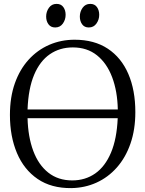

<svg xmlns="http://www.w3.org/2000/svg" viewBox="-20 -955 746 986"><path d="M346 11Q243.5 12 173.2 -36Q103 -84 67 -169.2Q31 -254.5 31 -364.5Q31 -455.5 56.2 -527Q81.5 -598.5 127 -648.5Q172.5 -698.5 233 -724.8Q293.5 -751 363 -751Q464 -751 533.5 -705Q603 -659 639 -575.5Q675 -492 675 -379.5Q675 -289.5 650 -217.5Q625 -145.5 580 -94.8Q535 -44 475.2 -17Q415.5 10 346 11ZM351 -28.5Q418 -28.5 469 -64.2Q520 -100 550 -171Q580 -242 584.5 -348H121.5Q124 -252 150.8 -180.2Q177.5 -108.5 228 -68.5Q278.5 -28.5 351 -28.5ZM121.5 -393H585Q583 -486.5 556 -558.2Q529 -630 478.2 -670.8Q427.5 -711.5 354 -711.5Q287 -711.5 236 -676.5Q185 -641.5 155.2 -570.8Q125.5 -500 121.5 -393ZM263 -814Q241 -814 229 -830.2Q217 -846.5 217 -870Q217 -895 231.2 -915Q245.5 -935 270 -935H271Q293.5 -935 305.2 -918.8Q317 -902.5 317 -879Q317 -854 302.8 -834Q288.5 -814 264 -814ZM435.5 -814Q413.5 -814 401.8 -830.2Q390 -846.5 390 -870Q390 -895 404.2 -915Q418.5 -935 443 -935H444Q466 -935 477.8 -918.8Q489.5 -902.5 489.5 -879Q489.5 -854 475.2 -834Q461 -814 436.5 -814Z"/></svg>

Font: Merriweather 60pt Light
Style: Regular
Weight: 300
Version: Version 2.100